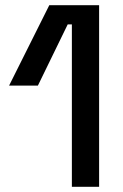

<svg xmlns="http://www.w3.org/2000/svg" viewBox="-20 -720 475 740"><path d="M257 0V-626H241L126 -390H15L170 -700H362V0Z"/></svg>

Font: Space Grotesk Medium
Style: Regular
Weight: 500
Designer: Florian Karsten
Foundry: Florian Karsten
Version: Version 2.000